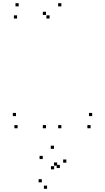

<svg xmlns="http://www.w3.org/2000/svg" viewBox="-20 -795 660 1205"><path d="M365 -755V-775H345V-755ZM97.2 -755V-775H77.2V-755ZM87.2 -678.7V-698.7H67.2V-678.7ZM291.3 -678.7V-698.7H271.3V-678.7ZM268.8 -701.2V-721.2H248.8V-701.2ZM268.8 10V-10H248.8V10ZM365 10V-10H345V10ZM548.5 10V-10H528.5V10ZM558.5 -66.3V-86.3H538.5V-66.3ZM80.5 -66.3V-86.3H60.5V-66.3ZM90.5 10V-10H70.5V10ZM355.7 259.7V239.7H335.7V259.7ZM338.7 244.7V224.7H318.7V244.7ZM242.3 349.5V329.5H222.3V349.5ZM275.5 390V370H255.5V390ZM396.3 226V206H376.3V226ZM318.7 139.2V119.2H298.7V139.2ZM248.3 203.3V183.3H228.3V203.3ZM319.7 267.8V247.8H299.7V267.8Z"/></svg>

Font: Monaspace Argon Dots Var
Style: Regular
Weight: 400
Designer: Riley Cran and the Lettermatic Team
Version: Version 1.100 (Monaspace Argon Dots)